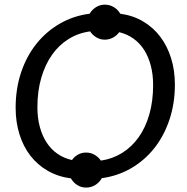

<svg xmlns="http://www.w3.org/2000/svg" viewBox="-20 -782 827 847"><path d="M425 -73.5Q476.5 -81 519 -107.5Q561.5 -134 592 -177Q622.5 -220 639 -278.2Q655.5 -336.5 655.5 -407Q655.5 -453.5 645.2 -492.5Q635 -531.5 616 -561.5Q597 -591.5 569 -611.5Q541 -631.5 506 -640Q495 -625 478.2 -616Q461.5 -607 442 -607Q422 -607 405 -617.2Q388 -627.5 377.5 -643.5Q325.5 -636.5 282.8 -610Q240 -583.5 209.5 -540.2Q179 -497 162 -438.5Q145 -380 145 -309Q145 -262 155.5 -222.8Q166 -183.5 185.5 -153.5Q205 -123.5 233.2 -103.8Q261.5 -84 297.5 -76Q308 -91 324.2 -100Q340.5 -109 359.5 -109Q380 -109 397 -99.2Q414 -89.5 425 -73.5ZM751.5 -409Q751.5 -325.5 727.5 -254Q703.5 -182.5 660.8 -128.5Q618 -74.5 558.8 -40Q499.5 -5.5 429 4Q419 22.5 400.5 34Q382 45.5 359.5 45.5Q338 45.5 320.5 34.2Q303 23 293 5Q236 -2.5 190.8 -28.5Q145.5 -54.5 114 -95.2Q82.5 -136 65.8 -189.8Q49 -243.5 49 -306.5Q49 -391 73.2 -463Q97.5 -535 141 -589.2Q184.5 -643.5 244.5 -678Q304.5 -712.5 375.5 -721.5Q385.5 -739 403.2 -750.2Q421 -761.5 442 -761.5Q464 -761.5 482.2 -750.5Q500.5 -739.5 510.5 -721.5Q566.5 -714 611.2 -687.5Q656 -661 687 -620Q718 -579 734.8 -525.2Q751.5 -471.5 751.5 -409Z"/></svg>

Font: Lato 2
Style: Italic
Weight: 400
Italic angle: -7°
Designer: Lukasz Dziedzic with Adam Twardoch and Botio Nikoltchev
Foundry: tyPoland Lukasz Dziedzic
Version: Version 2.015; 2015-08-06; http://www.latofonts.com/